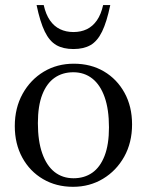

<svg xmlns="http://www.w3.org/2000/svg" viewBox="-20 -710 566 740"><path d="M263.5 -23Q305 -23 335.5 -44.2Q366 -65.5 383 -109.2Q400 -153 400 -219Q400 -288.5 383.2 -335.8Q366.5 -383 335.8 -407.2Q305 -431.5 262.5 -431.5Q221 -431.5 190.5 -410.2Q160 -389 143 -345.5Q126 -302 126 -235.5Q126 -166.5 142.8 -119Q159.5 -71.5 190.2 -47.2Q221 -23 263.5 -23ZM261.5 10Q196.5 10 145.8 -19.8Q95 -49.5 66 -102.5Q37 -155.5 37 -224Q37 -294 67.2 -348.5Q97.5 -403 148.8 -433.8Q200 -464.5 264.5 -464.5Q330 -464.5 380.5 -434.8Q431 -405 460 -352.2Q489 -299.5 489 -230.5Q489 -160.5 458.8 -106.2Q428.5 -52 377 -21Q325.5 10 261.5 10ZM263 -586.5Q292 -586.5 314.8 -597.5Q337.5 -608.5 353.5 -631.5Q369.5 -654.5 377.5 -690.5H405Q391.5 -625.5 373.5 -588.5Q355.5 -551.5 329 -536.2Q302.5 -521 263 -521Q223.5 -521 197 -536.2Q170.5 -551.5 152.5 -588.5Q134.5 -625.5 121 -690.5H148.5Q156.5 -654.5 172.5 -631.5Q188.5 -608.5 211.5 -597.5Q234.5 -586.5 263 -586.5Z"/></svg>

Font: Newsreader 36pt
Style: Regular
Weight: 400
Designer: Hugues Gentile
Foundry: Production Type
Version: Version 1.003